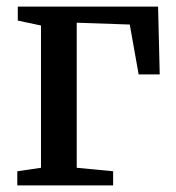

<svg xmlns="http://www.w3.org/2000/svg" viewBox="-20 -563 534 583"><path d="M32.5 0V-43L104.5 -53.5V-485.5L34 -500.5V-543H460L465 -337H401L374 -488.5L213 -494V-53.5L323.5 -43V0Z"/></svg>

Font: Merriweather 48pt Medium
Style: Regular
Weight: 500
Version: Version 2.100